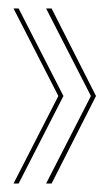

<svg xmlns="http://www.w3.org/2000/svg" viewBox="-20 -474 264 454"><path d="M89 -40 195 -247 89 -454H102L207 -247L102 -40ZM12 -40 118 -247 12 -454H24L130 -247L24 -40Z"/></svg>

Font: Anybody UltraCondensed Thin
Style: Regular
Weight: 100
Width: 1
Designer: Tyler Finck
Foundry: Etcetera Type Company
Version: Version 1.110